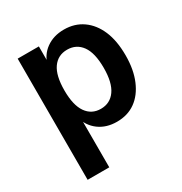

<svg xmlns="http://www.w3.org/2000/svg" viewBox="-160 -618 870 918"><g transform="rotate(-30 275.0 -159.5)"><path d="M60.5 180V-489H177.5V-387.5H168Q181 -439.5 222 -469.2Q263 -499 321 -499Q380 -499 423.8 -468.2Q467.5 -437.5 491.5 -381.5Q515.5 -325.5 515.5 -245Q515.5 -166.5 491.2 -109Q467 -51.5 424.2 -20.8Q381.5 10 321.5 10Q263.5 10 222.8 -20Q182 -50 168.5 -102H180V180ZM286 -82Q337 -82 366 -123Q395 -164 395 -245Q395 -327.5 366 -367.8Q337 -408 286 -408Q235 -408 206.5 -367.5Q178 -327 178 -245Q178 -164 206.5 -123Q235 -82 286 -82Z"/></g></svg>

Font: Nunito Sans 12pt ExtraLight SemiCondensed
Style: Regular
Weight: 200
Width: 4
Version: Version 3.101;gftools[0.9.27]